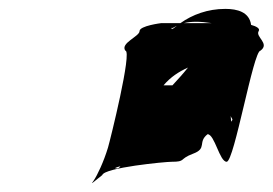

<svg xmlns="http://www.w3.org/2000/svg" viewBox="-20 -870 614 432"><path d="M262 -756C278 -756 228 -555 223 -538C213 -505 199 -476 191 -464C182 -452 188 -459 210 -476C215 -493 352 -506 366 -506C399 -506 382 -512 414 -524C447 -536 424 -550 447 -568C463 -568 474 -506 490 -506C507 -506 550 -756 566 -756C588 -772 554 -787 562 -800C566 -806 556 -811 545 -814C541 -843 514 -850 487 -850C447 -850 413 -837 386 -818H343C343 -818 294 -812 294 -800C294 -788 250 -773 262 -756ZM251 -496C249 -493 246 -491 243 -491C235 -491 240 -493 251 -496ZM367 -806C370 -808 374 -810 378 -812L370 -806C362 -800 369 -814 367 -806ZM348 -678C364 -697 383 -709 403 -718C392 -704 379 -690 368 -678ZM394 -818C410 -822 430 -822 456 -818ZM454 -795H455C453 -795 453 -795 454 -795ZM499 -609C500 -606 502 -604 503 -601C500 -592 500 -598 499 -609Z"/></svg>

Font: bitstorm
Style: excnobl
Weight: 400
Version: Version 0.2